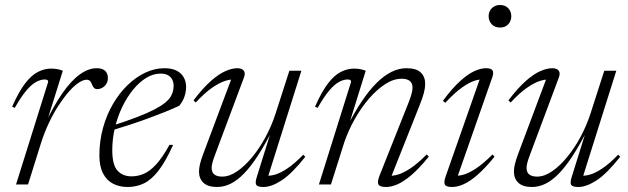

<svg xmlns="http://www.w3.org/2000/svg" viewBox="-20 -737 2508 767"><path d="M172.5 -410Q172.5 -415 169.2 -417.2Q166 -419.5 158.5 -419.5Q142.5 -419.5 124 -409.5Q105.5 -399.5 84.5 -374.5Q63.5 -349.5 39 -306L28.5 -311Q55 -371 80.5 -404Q106 -437 132 -450Q158 -463 184.5 -463Q193.5 -463 201.8 -462Q210 -461 217.5 -459Q225 -457 231 -454.5L163.5 -239H158.5Q194 -314 229 -364.2Q264 -414.5 298.5 -439.5Q333 -464.5 366 -464.5Q389.5 -464.5 400.2 -453.8Q411 -443 411 -426Q411 -412.5 405 -402.5Q399 -392.5 389.2 -386.8Q379.5 -381 368 -381Q360.5 -381 355.8 -385.8Q351 -390.5 347.5 -399.5Q344.5 -409 339.2 -413.8Q334 -418.5 326.5 -418.5Q312 -418.5 293.2 -405.8Q274.5 -393 254.2 -369.8Q234 -346.5 213.5 -315Q193 -283.5 175 -245.2Q157 -207 143.5 -164.5L92 0H44Z M621.5 -443Q592 -443 564 -425.8Q536 -408.5 511.5 -378.5Q487 -348.5 468.2 -309.5Q449.5 -270.5 439 -226.5Q428.5 -182.5 428.5 -137.5Q428.5 -78 449.5 -55.2Q470.5 -32.5 505.5 -32.5Q531 -32.5 555.2 -43Q579.5 -53.5 604.5 -81Q629.5 -108.5 657 -158.5L671.5 -158Q641.5 -91.5 613 -55Q584.5 -18.5 554.5 -4.2Q524.5 10 490 10Q457 10 431.5 -3.2Q406 -16.5 391.5 -44.5Q377 -72.5 377 -116Q377 -173.5 391.5 -226Q406 -278.5 431.5 -322Q457 -365.5 490.2 -397.5Q523.5 -429.5 561 -447Q598.5 -464.5 636.5 -464.5Q667 -464.5 686 -454.5Q705 -444.5 714.2 -427.5Q723.5 -410.5 723.5 -390.5Q723.5 -369.5 716.5 -350Q709.5 -330.5 696 -314.5Q671.5 -303 640 -290.2Q608.5 -277.5 573 -264.5Q537.5 -251.5 500.2 -239.2Q463 -227 426.5 -216L427.5 -234.5Q487 -253.5 528.8 -269.8Q570.5 -286 597.8 -300.2Q625 -314.5 640.5 -327.5Q656 -340.5 663 -353Q670 -365.5 672 -378.5Q675.5 -396.5 671.2 -411Q667 -425.5 654.8 -434.2Q642.5 -443 621.5 -443Z M1005.5 -29 1065 -219.5 1071.5 -223.5Q1039 -159.5 1010 -115Q981 -70.5 954 -43Q927 -15.5 900.8 -2.8Q874.5 10 847 10Q810.5 10 792.8 -6.8Q775 -23.5 775 -51.5Q775 -65 779 -81.8Q783 -98.5 792 -122.5L909 -434.5L921.5 -418.5Q906 -421.5 882.5 -414.8Q859 -408 828.8 -387.5Q798.5 -367 762 -327.5L753 -336Q791 -386 823 -414Q855 -442 881.2 -453.2Q907.5 -464.5 928 -464.5Q946 -464.5 953.8 -454.8Q961.5 -445 954 -426L839 -118.5Q832 -100 828.8 -87.8Q825.5 -75.5 825.5 -66.5Q825.5 -48 836.5 -39.8Q847.5 -31.5 867.5 -31.5Q896.5 -31.5 927.2 -52.5Q958 -73.5 987.2 -109Q1016.5 -144.5 1040.8 -189.5Q1065 -234.5 1080.5 -282L1136 -454.5H1184L1047.5 -21L1038.5 -36Q1054.5 -33 1076.5 -38.8Q1098.5 -44.5 1127.2 -63.5Q1156 -82.5 1191.5 -119L1199.5 -110.5Q1145.5 -42.5 1104.8 -16.2Q1064 10 1032.5 10Q1009.5 10 1004 1.8Q998.5 -6.5 1005.5 -29Z M1249 -306 1238.5 -311Q1265 -371 1290.5 -404Q1316 -437 1342 -450Q1368 -463 1394.5 -463Q1403.5 -463 1411.8 -462Q1420 -461 1427.5 -459Q1435 -457 1441 -454.5L1371.5 -231L1365 -227.5Q1395 -287 1424.8 -331.5Q1454.5 -376 1484.2 -405.5Q1514 -435 1543.8 -449.8Q1573.5 -464.5 1604 -464.5Q1643.5 -464.5 1661 -447.2Q1678.5 -430 1678.5 -402Q1678.5 -386 1673.5 -366.5Q1668.5 -347 1656.5 -317L1538.5 -20L1530 -35.5Q1545.5 -33 1567.8 -39Q1590 -45 1619.2 -64.2Q1648.5 -83.5 1684.5 -120L1693 -111.5Q1655.5 -65 1624.5 -38.5Q1593.5 -12 1568.5 -1Q1543.5 10 1522.5 10Q1497 10 1491.8 -0.2Q1486.5 -10.5 1496 -35L1610.5 -323Q1620 -347 1624 -361.8Q1628 -376.5 1628 -386.5Q1628 -405 1616.8 -413.8Q1605.5 -422.5 1584.5 -422.5Q1552 -422.5 1518.2 -400.5Q1484.5 -378.5 1453.2 -342Q1422 -305.5 1396.8 -260.5Q1371.5 -215.5 1355.5 -169L1302 0H1254L1382.5 -410Q1382.5 -415 1379.2 -417.2Q1376 -419.5 1368.5 -419.5Q1352.5 -419.5 1334 -409.5Q1315.5 -399.5 1294.5 -374.5Q1273.5 -349.5 1249 -306Z M1759.5 -30 1901 -433.5 1914 -419Q1898 -421.5 1876 -414.5Q1854 -407.5 1824.8 -386.8Q1795.5 -366 1758.5 -326L1749.5 -334.5Q1786.5 -384.5 1817.8 -412.8Q1849 -441 1874.8 -452.8Q1900.5 -464.5 1921 -464.5Q1942 -464.5 1947.5 -455.8Q1953 -447 1946.5 -428L1803.5 -19.5L1792 -36Q1807 -33 1829 -38.5Q1851 -44 1880.5 -63.2Q1910 -82.5 1947.5 -120L1955.5 -111Q1918 -65 1887.5 -38.5Q1857 -12 1832 -1Q1807 10 1786 10Q1762 10 1757.2 0.5Q1752.5 -9 1759.5 -30ZM1932 -672.5Q1932 -685 1937.8 -695Q1943.5 -705 1953.8 -711Q1964 -717 1977.5 -717Q1998.5 -717 2010.5 -704Q2022.5 -691 2022.5 -672.5Q2022.5 -660 2017 -649.5Q2011.5 -639 2001.5 -633Q1991.5 -627 1977.5 -627Q1956.5 -627 1944.2 -640.2Q1932 -653.5 1932 -672.5Z M2263.5 -29 2323 -219.5 2329.5 -223.5Q2297 -159.5 2268 -115Q2239 -70.5 2212 -43Q2185 -15.5 2158.8 -2.8Q2132.5 10 2105 10Q2068.5 10 2050.8 -6.8Q2033 -23.5 2033 -51.5Q2033 -65 2037 -81.8Q2041 -98.5 2050 -122.5L2167 -434.5L2179.5 -418.5Q2164 -421.5 2140.5 -414.8Q2117 -408 2086.8 -387.5Q2056.5 -367 2020 -327.5L2011 -336Q2049 -386 2081 -414Q2113 -442 2139.2 -453.2Q2165.5 -464.5 2186 -464.5Q2204 -464.5 2211.8 -454.8Q2219.5 -445 2212 -426L2097 -118.5Q2090 -100 2086.8 -87.8Q2083.5 -75.5 2083.5 -66.5Q2083.5 -48 2094.5 -39.8Q2105.5 -31.5 2125.5 -31.5Q2154.5 -31.5 2185.2 -52.5Q2216 -73.5 2245.2 -109Q2274.5 -144.5 2298.8 -189.5Q2323 -234.5 2338.5 -282L2394 -454.5H2442L2305.5 -21L2296.5 -36Q2312.5 -33 2334.5 -38.8Q2356.5 -44.5 2385.2 -63.5Q2414 -82.5 2449.5 -119L2457.5 -110.5Q2403.5 -42.5 2362.8 -16.2Q2322 10 2290.5 10Q2267.5 10 2262 1.8Q2256.5 -6.5 2263.5 -29Z"/></svg>

Font: Newsreader 36pt Light
Style: Italic
Weight: 300
Italic angle: -17°
Designer: Hugues Gentile
Foundry: Production Type
Version: Version 1.003